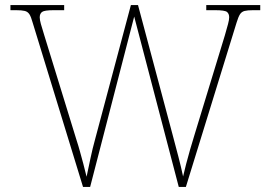

<svg xmlns="http://www.w3.org/2000/svg" viewBox="-20 -734 1061 754"><path d="M108 -646Q102 -668 95.5 -678Q89 -688 77.5 -691Q66 -694 43 -694H21V-714H232V-694H191Q154 -694 145 -687Q136 -680 136 -666Q136 -656 140.5 -640Q145 -624 154 -595L279 -189Q289 -158 295 -135.5Q301 -113 307 -91.5Q313 -70 320 -40Q329 -82 336 -115.5Q343 -149 354 -189L494 -714H522L657 -208Q670 -159 680.5 -119Q691 -79 699 -41Q704 -63 711 -90Q718 -117 726.5 -146.5Q735 -176 744 -205L863 -595Q871 -623 875.5 -639.5Q880 -656 880 -666Q880 -680 871.5 -687Q863 -694 825 -694H790V-714H1002V-694H974Q952 -694 940.5 -691Q929 -688 922.5 -678Q916 -668 909 -645L710 0H682L507 -669L334 0H306Z"/></svg>

Font: Noto Serif Tibetan Thin
Style: Regular
Weight: 250
Version: Version 2.103